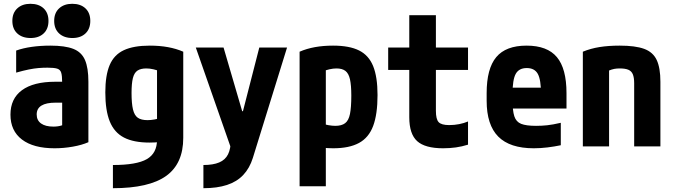

<svg xmlns="http://www.w3.org/2000/svg" viewBox="-20 -770 3540 1010"><path d="M267 10Q156 10 95.5 -36Q35 -82 35 -167Q35 -251 95.5 -295.5Q156 -340 271 -340H376V-230H273Q173 -230 173 -168Q173 -137 196 -120.5Q219 -104 261 -104Q286 -104 305.5 -110.5Q325 -117 343 -131L307 -58V-336Q307 -371 302 -387.5Q297 -404 280.5 -409Q264 -414 230 -414Q205 -414 182 -412Q159 -410 131.5 -404.5Q104 -399 65 -388V-504Q101 -517 147 -523.5Q193 -530 245 -530Q322 -530 365.5 -513Q409 -496 427 -454.5Q445 -413 445 -340V-22Q411 -7 363 1.5Q315 10 267 10ZM141 -570Q97 -570 71 -594Q45 -618 45 -660Q45 -702 71 -726Q97 -750 140 -750Q184 -750 209.5 -726Q235 -702 235 -660Q235 -618 209.5 -594Q184 -570 141 -570ZM361 -570Q317 -570 291 -594Q265 -618 265 -660Q265 -702 291 -726Q317 -750 360 -750Q404 -750 429.5 -726Q455 -702 455 -660Q455 -618 429.5 -594Q404 -570 361 -570Z M574 98Q699 98 752.5 67Q806 36 806 -35V-462L837 -390Q807 -401 787 -405.5Q767 -410 750 -410Q720 -410 703 -398.5Q686 -387 679 -359Q672 -331 672 -281Q672 -226 679.5 -194.5Q687 -163 705 -150.5Q723 -138 756 -138Q773 -138 792.5 -141.5Q812 -145 841 -152L875 -30Q850 -26 823 -23Q796 -20 767 -20Q683 -20 632 -46.5Q581 -73 557.5 -131Q534 -189 534 -284Q534 -374 557 -428Q580 -482 631.5 -506Q683 -530 768 -530Q871 -530 944 -498V-45Q944 91 854 155.5Q764 220 574 220Z M1050 98Q1101 98 1133 84.5Q1165 71 1179.5 42Q1194 13 1194 -34L1202 29L1010 -520H1156L1254 -185H1258L1344 -520H1490L1310 61Q1293 115 1259.5 150.5Q1226 186 1174 203Q1122 220 1050 220Z M1556 -498Q1629 -530 1732 -530Q1818 -530 1869 -504.5Q1920 -479 1943 -422Q1966 -365 1966 -270Q1966 -169 1943 -107.5Q1920 -46 1868.5 -18Q1817 10 1733 10Q1705 10 1677.5 7Q1650 4 1625 -1L1659 -124Q1688 -115 1708 -111.5Q1728 -108 1744 -108Q1777 -108 1795.5 -122Q1814 -136 1821 -170.5Q1828 -205 1828 -267Q1828 -322 1821 -353Q1814 -384 1797 -397Q1780 -410 1750 -410Q1733 -410 1713 -405.5Q1693 -401 1663 -390L1694 -462V210H1556Z M2311 10Q2216 10 2174.5 -27.5Q2133 -65 2133 -153V-402H2022V-520H2133V-690H2273V-520H2442V-402H2273V-187Q2273 -143 2287.5 -127.5Q2302 -112 2343 -112Q2370 -112 2395.5 -117Q2421 -122 2442 -131V-9Q2410 1 2378 5.5Q2346 10 2311 10Z M2788 10Q2662 10 2601 -51.5Q2540 -113 2540 -240V-280Q2540 -409 2590.5 -469.5Q2641 -530 2750 -530Q2859 -530 2909.5 -469.5Q2960 -409 2960 -280V-199H2608V-309H2850L2826 -274Q2826 -351 2809 -381.5Q2792 -412 2751 -412Q2710 -412 2693 -381.5Q2676 -351 2676 -274V-246Q2676 -188 2685.5 -158.5Q2695 -129 2721.5 -118.5Q2748 -108 2800 -108Q2829 -108 2858 -111Q2887 -114 2930 -124V-6Q2897 1 2860 5.5Q2823 10 2788 10Z M3046 -498Q3087 -515 3134 -522.5Q3181 -530 3240 -530Q3322 -530 3368.5 -513Q3415 -496 3434.5 -454.5Q3454 -413 3454 -340V0H3316V-332Q3316 -362 3309 -379Q3302 -396 3285.5 -403Q3269 -410 3240 -410Q3224 -410 3211 -407.5Q3198 -405 3181 -398Q3164 -391 3136 -376L3184 -462V0H3046Z"/></svg>

Font: M PLUS 1 Code
Style: Bold
Weight: 700
Designer: Coji Morishita
Foundry: UNDERFOREST DESIGN
Version: Version 1.002